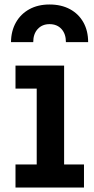

<svg xmlns="http://www.w3.org/2000/svg" viewBox="-20 -835 419 855"><path d="M372.5 -647.5H273.5Q273.5 -684 253.8 -705.8Q234 -727.5 200.5 -727.5Q168 -727.5 148 -705.8Q128 -684 128 -647.5H29Q29.5 -697 50.8 -734.8Q72 -772.5 110.5 -793.8Q149 -815 200.5 -815Q253 -815 291.8 -794Q330.5 -773 351.5 -735.2Q372.5 -697.5 372.5 -647.5ZM265.5 -102.5H354V0H49V-102.5H143.5V-440.5H49V-543H265.5Z"/></svg>

Font: Hepta Slab ExtraLight SemiBold
Style: Regular
Weight: 600
Version: Version 1.102